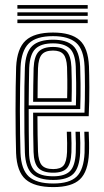

<svg xmlns="http://www.w3.org/2000/svg" viewBox="-20 -737 412 764"><path d="M192 7.5Q117.2 7.5 82.1 -23.1Q47 -53.8 44 -127.8Q43 -160.2 42.4 -204.4Q41.8 -248.5 41.8 -296.8Q41.8 -345 42.4 -390.4Q43 -435.8 44.2 -470.5Q47.8 -544 82.1 -575.8Q116.5 -607.5 191 -607.5Q262.8 -607.5 296.8 -577.1Q330.8 -546.8 334 -473.2Q335.2 -443.2 335.5 -389.4Q335.8 -335.5 333 -274.5H129Q129.2 -195.8 131.2 -134Q132.8 -96 146 -80.1Q159.2 -64.2 192 -64.2Q221.2 -64.2 233.1 -78.8Q245 -93.2 246.8 -132Q248 -162.8 245.8 -212.8H263.2Q265.5 -162.5 264.2 -131.2Q262.2 -85.5 246.1 -67.6Q230 -49.8 192 -49.8Q150.5 -49.8 132.8 -68.4Q115 -87 113.5 -132.2Q112.5 -161.2 112.1 -205.5Q111.8 -249.8 111.8 -288.8H316.2Q318.2 -343.8 318 -393.6Q317.8 -443.5 316.5 -472.8Q313.5 -540.2 283 -566.8Q252.5 -593.2 191 -593.2Q124.2 -593.2 94.5 -564.1Q64.8 -535 61.8 -469.5Q60.5 -434 59.9 -388.9Q59.2 -343.8 59.2 -296.1Q59.2 -248.5 59.9 -205Q60.5 -161.5 61.5 -129.2Q64.2 -62.5 94.6 -34.6Q125 -6.8 192 -6.8Q256.8 -6.8 285.1 -34.5Q313.5 -62.2 316.5 -128.8Q317.2 -145.2 316.9 -167.6Q316.5 -190 315.5 -212.8H333Q334 -192.2 334.4 -169.4Q334.8 -146.5 334 -128Q330.8 -54.5 298.1 -23.5Q265.5 7.5 192 7.5ZM192 -21Q133.8 -21 107.6 -45.5Q81.5 -70 79 -130Q77.8 -163.8 77.2 -208.5Q76.8 -253.2 76.8 -301Q76.8 -348.8 77.2 -392.5Q77.8 -436.2 79 -468.2Q81.8 -529 108.2 -554Q134.8 -579 191 -579Q244 -579 270.1 -555.6Q296.2 -532.2 299 -472.2Q300 -448.2 300.5 -403.1Q301 -358 299.2 -303H94.2Q94.2 -253 94.5 -214.1Q94.8 -175.2 95.5 -131.2Q96.2 -79.5 117.9 -57.5Q139.5 -35.5 192 -35.5Q237.5 -35.5 258.2 -55.8Q279 -76 281.5 -129.8Q283 -163 280.5 -212.8H298Q299.2 -190 299.5 -168.4Q299.8 -146.8 299 -129.2Q296.2 -69.8 272.1 -45.4Q248 -21 192 -21ZM94.2 -317.5H282Q283.5 -365.5 283 -407.4Q282.5 -449.2 281.5 -471.8Q279.2 -524.8 257.1 -544.6Q235 -564.5 191 -564.5Q143.5 -564.5 121.1 -542.9Q98.8 -521.2 96.2 -467.2Q95.5 -443.8 95 -402.1Q94.5 -360.5 94.2 -317.5ZM111.8 -331.8Q112 -361.8 112.4 -397.6Q112.8 -433.5 113.8 -466.2Q115.8 -512.5 133.6 -531.4Q151.5 -550.2 191 -550.2Q229 -550.2 245.6 -532.1Q262.2 -514 264.2 -470.2Q265 -452.8 265.5 -415.4Q266 -378 264.8 -331.8ZM129.5 -346.2H247.2Q248.2 -386 247.8 -420.4Q247.2 -454.8 246.8 -469.8Q245 -506.8 232.2 -521.2Q219.5 -535.8 191 -535.8Q160 -535.8 146.4 -520.1Q132.8 -504.5 131.2 -465.5Q130.5 -439.5 130 -410.2Q129.5 -381 129.5 -346.2ZM329 -702.5H49.2V-716.8H329ZM329 -673.8H49.2V-688H329ZM329 -645H49.2V-659.2H329Z"/></svg>

Font: Big Shoulders Inline Display SemiBold
Style: Regular
Weight: 600
Designer: Patric King
Foundry: XO Type Co
Version: Version 1.000